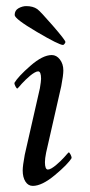

<svg xmlns="http://www.w3.org/2000/svg" viewBox="-20 -606 296 632"><path d="M111.3 -315.4Q115.2 -338.9 115.2 -346.7Q115.2 -371.1 105.5 -371.1Q100.6 -371.1 93.5 -366.9Q86.4 -362.8 79.3 -356.9Q72.3 -351.1 64.7 -343.8Q57.1 -336.4 51.8 -330.6Q46.9 -324.2 42 -319.3L37.1 -314.5Q34.7 -314.5 31 -321.5Q27.3 -328.6 27.3 -333Q40 -354.5 80.3 -389.6Q120.6 -424.8 150.4 -424.8Q166 -424.8 177.2 -410.2Q188.5 -395.5 188.5 -374Q188.5 -358.4 181.6 -322.3L131.8 -103.5Q127.9 -84 127.9 -72.3Q127.9 -47.9 137.7 -47.9Q142.6 -47.9 149.7 -52Q156.7 -56.2 163.8 -62Q170.9 -67.9 178.5 -75.2Q186 -82.5 191.4 -88.4Q196.3 -94.7 201.2 -99.6L206.1 -104.5Q208.5 -104.5 212.2 -97.4Q215.8 -90.3 215.8 -85.9Q203.6 -65.4 160.9 -29.8Q118.2 5.9 87.9 5.9Q72.8 5.9 63.7 -8.3Q54.7 -22.5 54.7 -44.9Q54.7 -60.5 61.5 -96.7ZM187.5 -458Q174.3 -458 101.3 -501Q28.3 -543.9 28.3 -556.6Q28.3 -571.8 41 -578.9Q53.7 -585.9 66.4 -585.9Q88.4 -585.9 102.5 -576.2Q112.8 -568.8 154.1 -521.2Q195.3 -473.6 195.3 -467.8Q195.3 -465.3 192.4 -461.7Q189.5 -458 187.5 -458Z"/></svg>

Font: Amiri
Style: Slanted
Weight: 400
Italic angle: 9°
Designer: Khaled Hosny
Version: Version 000.107